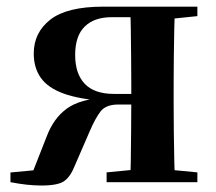

<svg xmlns="http://www.w3.org/2000/svg" viewBox="-20 -556 660 586"><path d="M295 -535.7H582.4V-506.8L472.7 -495.5L442.8 -503.5H320.4Q267.7 -503.5 238.5 -474.9Q209.4 -446.3 209.4 -388.3Q209.4 -330.9 238.8 -300.1Q268.2 -269.4 327.6 -269.4H442.8V-237H341Q303.2 -237 286.8 -215.8Q270.5 -194.5 253.6 -154.9L208 -49.7Q195 -16.8 175.9 -3.3Q156.9 10.2 106.8 10.2Q84.7 10.2 61.6 7.7Q38.6 5.2 11.9 0V-29.6L148.5 -42.4L72.1 -11.2L122.7 -139.9Q143.8 -195.5 184.2 -224.7Q224.6 -253.9 302 -258.1L298.5 -247.9Q221.1 -253.3 173.5 -270.7Q126 -288.1 104.5 -318.6Q83 -349.1 83 -392.7Q83 -456.4 133.5 -496Q184.1 -535.7 295 -535.7ZM377.7 0Q378.7 -25.5 379.2 -67.9Q379.7 -110.4 380.2 -158.9Q380.7 -207.5 380.7 -248.7V-301.2Q380.7 -335.7 380.2 -381Q379.7 -426.4 379.2 -468.7Q378.7 -511 377.7 -535.7H513.8Q512.8 -511 511.9 -468.7Q511 -426.4 510.5 -381Q510 -335.7 510 -301.2V-234.8Q510 -200 510.5 -154.7Q511 -109.4 511.9 -67.4Q512.8 -25.5 513.8 0ZM305.4 0V-29.9L411.6 -40.2H475.2L582.4 -29.9V0Z"/></svg>

Font: Noto Serif KR
Style: Regular
Weight: 200
Designer: Ryoko NISHIZUKA 西塚涼子 (kana & ideographs); Frank Grießhammer (Latin, Greek & Cyrillic); Wenlong ZHANG 张文龙 (bopomofo); San
Foundry: Adobe
Version: Version 2.001;hotconv 1.1.0;makeotfexe 2.6.0